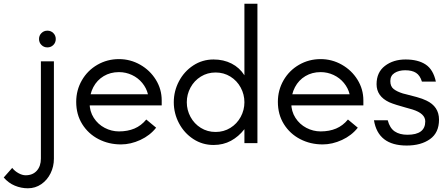

<svg xmlns="http://www.w3.org/2000/svg" viewBox="-135 -770 2407 1033"><path d="M-115 185 -69 133 -68 135Q-55 151 -35 162Q-15 173 3 173Q41 173 63 148.5Q85 124 85 83V-440H155V84Q155 126 137 162.5Q119 199 87 221Q55 243 15 243Q-21 243 -55 229Q-89 215 -115 185ZM75 -560Q75 -579 88 -592Q101 -605 120 -605Q139 -605 152 -592Q165 -579 165 -560Q165 -541 152 -528Q139 -515 120 -515Q101 -515 88 -528Q75 -541 75 -560Z M275 -222Q275 -285 305.5 -338Q336 -391 389 -421.5Q442 -452 505 -452Q566 -452 619 -422Q672 -392 703.5 -341Q735 -290 735 -230V-203H317L319 -263H661Q653 -296 630.5 -323.5Q608 -351 575 -366.5Q542 -382 505 -382Q459 -382 423 -360.5Q387 -339 367 -301Q347 -263 347 -216Q347 -171 369.5 -136Q392 -101 428.5 -82Q465 -63 505 -63Q552 -63 588.5 -78.5Q625 -94 652 -127L705 -83Q672 -41 620 -17Q568 7 516 7Q450 7 395 -21.5Q340 -50 307.5 -102Q275 -154 275 -222Z M800 -220Q800 -280 828 -333Q856 -386 905 -418Q954 -450 1014 -450Q1068 -450 1111 -428Q1154 -406 1180 -365V-750H1250V0H1180V-75Q1149 -35 1107.5 -12.5Q1066 10 1014 10Q954 10 905 -22Q856 -54 828 -107Q800 -160 800 -220ZM1180 -220Q1180 -262 1160 -299Q1140 -336 1104.5 -358Q1069 -380 1025 -380Q981 -380 945.5 -358Q910 -336 890 -299Q870 -262 870 -220Q870 -178 890 -141Q910 -104 945.5 -82Q981 -60 1025 -60Q1069 -60 1104.5 -82Q1140 -104 1160 -141Q1180 -178 1180 -220Z M1360 -222Q1360 -285 1390.5 -338Q1421 -391 1474 -421.5Q1527 -452 1590 -452Q1651 -452 1704 -422Q1757 -392 1788.5 -341Q1820 -290 1820 -230V-203H1402L1404 -263H1746Q1738 -296 1715.5 -323.5Q1693 -351 1660 -366.5Q1627 -382 1590 -382Q1544 -382 1508 -360.5Q1472 -339 1452 -301Q1432 -263 1432 -216Q1432 -171 1454.5 -136Q1477 -101 1513.5 -82Q1550 -63 1590 -63Q1637 -63 1673.5 -78.5Q1710 -94 1737 -127L1790 -83Q1757 -41 1705 -17Q1653 7 1601 7Q1535 7 1480 -21.5Q1425 -50 1392.5 -102Q1360 -154 1360 -222Z M1877 -123H1951Q1962 -81 1988.5 -63Q2015 -45 2057 -45Q2105 -45 2129 -63Q2153 -81 2153 -117Q2153 -138 2136 -154Q2119 -170 2084 -181Q2065 -187 2045 -192Q2023 -198 1999 -205.5Q1975 -213 1959 -220Q1891 -252 1891 -317Q1891 -381 1936 -415.5Q1981 -450 2047 -450Q2114 -450 2155 -423Q2196 -396 2210 -331H2135Q2125 -364 2103.5 -378Q2082 -392 2045 -392Q2011 -392 1988 -377.5Q1965 -363 1965 -334Q1965 -305 1983 -291Q2001 -277 2033 -267L2049 -263Q2074 -257 2106.5 -248Q2139 -239 2159 -229Q2227 -197 2227 -126Q2227 -56 2178.5 -21.5Q2130 13 2053 13Q1976 13 1932 -21Q1888 -55 1877 -123Z"/></svg>

Font: Teachers[wght]
Style: Regular
Weight: 400
Designer: Alfredo Marco Pradil & Chank Diesel
Version: Version 1.000;Glyphs 3.1.2 (3151)